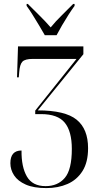

<svg xmlns="http://www.w3.org/2000/svg" viewBox="-20 -951 511 981"><path d="M209 -771Q196 -794 179.5 -821.5Q163 -849 146.5 -875.5Q130 -902 116 -921V-931H122Q150 -903 181 -872.5Q212 -842 239 -811Q265 -843 295.5 -872.5Q326 -902 354 -931H361V-921Q347 -902 330 -875.5Q313 -849 297 -821.5Q281 -794 269 -771ZM217 10Q152 10 111.5 -8Q71 -26 52 -55Q33 -84 33 -117Q33 -182 90 -182Q89 -98 117.5 -49Q146 0 213 0Q275 0 311 -42Q347 -84 347 -190Q347 -280 311 -324Q275 -368 190 -368H160V-386L371 -650H148Q108 -650 94.5 -636Q81 -622 78 -581L76 -556H67L72 -714H406V-674L173 -387Q313 -387 371.5 -339.5Q430 -292 430 -194Q430 -122 401.5 -77Q373 -32 325 -11Q277 10 217 10Z"/></svg>

Font: Noto Serif Display ExtraCondensed
Style: Regular
Weight: 400
Width: 2
Designer: Monotype Design Team
Foundry: Monotype Imaging Inc.
Version: Version 2.009